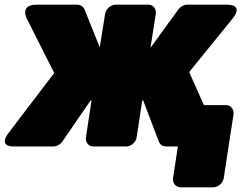

<svg xmlns="http://www.w3.org/2000/svg" viewBox="-46 -586 1028 818"><path d="M564 -158 631 18C635 29 647 38 661 38H835C906 38 876 -19 876 -19L760 -279L945 -507C994 -568 924 -566 924 -566H750C738 -566 723 -558 714 -546L595 -382L618 -528C620 -544 610 -566 587 -566H445C429 -566 406 -551 402 -528L379 -384L314 -546C310 -556 298 -566 284 -566H109C37 -566 68 -507 68 -507L185 -275L-10 -19C-56 42 13 38 13 38H183C195 38 210 30 219 18L340 -158H344L320 0C318 16 328 38 351 38H493C509 38 532 23 536 0L560 -158ZM864 212C880 212 903 197 907 174L949 -100C951 -116 941 -138 918 -138H777C761 -138 737 -123 733 -100L691 174C689 190 700 212 723 212Z"/></svg>

Font: Asimov Print
Style: EIt
Weight: 500
Designer: Google
Version: Version 2.000980; 2014